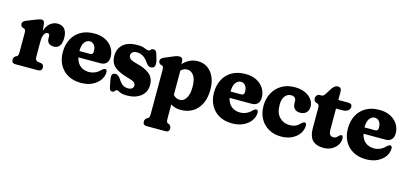

<svg xmlns="http://www.w3.org/2000/svg" viewBox="-67 -1032 3689 1736"><g transform="rotate(15 1778.0 -164.0)"><path d="M211.5 -410.5 217 -355Q233 -405.5 263.2 -429.5Q293.5 -453.5 331.5 -453.5Q374 -453.5 397.5 -425.5Q421 -397.5 421 -343Q421 -291.5 401.5 -267.5Q382 -243.5 351 -243.5Q318 -243.5 301.2 -259.2Q284.5 -275 284.5 -303V-321.5Q284.5 -347.5 264.5 -347.5Q246 -347.5 233.5 -323.8Q221 -300 221 -253V-117Q221 -78 245 -74L274.5 -70Q304 -65 304 -34Q304 -19 294.5 -9.5Q285 0 267 0H56.5Q20.5 0 20.5 -34Q20.5 -46.5 25.5 -54.5Q30.5 -62.5 40.5 -70L50 -74Q57.5 -78.5 60.8 -86.8Q64 -95 64 -117V-296Q64 -314 60 -321.2Q56 -328.5 47 -333L35 -335.5Q14.5 -347 14.5 -366.5Q14.5 -379 22.2 -388.2Q30 -397.5 48 -404.5L133 -438.5Q168 -452 184.5 -452Q195.5 -452 202 -443.5Q208.5 -435 211.5 -410.5Z M871 -285Q871 -247.5 851.5 -227.5Q832 -207.5 796.5 -207.5H590Q602 -155.5 634.8 -129.8Q667.5 -104 714.5 -104Q746.5 -104 774.5 -117.2Q802.5 -130.5 821.5 -152Q839.5 -168.5 851.5 -168.5Q870.5 -168.5 870 -141.5Q869 -102 844.2 -67.5Q819.5 -33 775 -11.5Q730.5 10 669.5 10Q600.5 10 549.2 -18.5Q498 -47 469.8 -98.2Q441.5 -149.5 441.5 -217.5Q441.5 -285 468.5 -338.2Q495.5 -391.5 547.8 -422.5Q600 -453.5 676 -453.5Q736 -453.5 779.8 -430.8Q823.5 -408 847.2 -369.8Q871 -331.5 871 -285ZM654 -374.5Q624 -374.5 604 -347.5Q584 -320.5 584 -265.5V-265H683Q711.5 -265 711.5 -294Q711.5 -334 694.8 -354.2Q678 -374.5 654 -374.5Z M1094.5 -53Q1120.5 -53 1133 -64.2Q1145.5 -75.5 1145.5 -91.5Q1145.5 -106.5 1134 -118.2Q1122.5 -130 1085 -140.5Q1012.5 -160.5 972.2 -183Q932 -205.5 916 -235.2Q900 -265 900 -306.5Q900 -371.5 944.8 -412.5Q989.5 -453.5 1081 -453.5Q1123.5 -453.5 1146.2 -442.8Q1169 -432 1184 -432Q1196.5 -432 1204.2 -442.8Q1212 -453.5 1228.5 -453.5Q1240 -453.5 1248.8 -446Q1257.5 -438.5 1263.5 -416L1278.5 -366Q1285.5 -338 1282.2 -319Q1279 -300 1263 -293.5Q1228 -279 1201 -317.5Q1174 -357.5 1147.5 -373Q1121 -388.5 1092 -388.5Q1063 -388.5 1049.5 -376Q1036 -363.5 1036 -346.5Q1036 -328 1052.2 -314.2Q1068.5 -300.5 1117 -288.5Q1195.5 -270 1238.2 -234Q1281 -198 1281 -133Q1281 -67 1231.5 -27.2Q1182 12.5 1102.5 12.5Q1069 12.5 1050.8 6.8Q1032.5 1 1023 -4.8Q1013.5 -10.5 1006.5 -10.5Q994.5 -10.5 986.8 1Q979 12.5 964 12.5Q952.5 12.5 945.5 5Q938.5 -2.5 935 -21.5L923 -82Q917.5 -111.5 920.8 -127.8Q924 -144 942 -148.5Q974 -156.5 1002 -116.5Q1025 -80.5 1045.5 -66.8Q1066 -53 1094.5 -53Z M1505 -415.5V-389Q1534 -420 1568.5 -436.8Q1603 -453.5 1644.5 -453.5Q1722 -453.5 1770.2 -394.2Q1818.5 -335 1818.5 -234Q1818.5 -155 1791.2 -100Q1764 -45 1715.8 -16.2Q1667.5 12.5 1605 12.5Q1552 12.5 1511.5 -13.5V116.5Q1511.5 138.5 1514.8 146.8Q1518 155 1525.5 159.5L1538.5 163.5Q1547.5 170.5 1553 178.8Q1558.5 187 1558.5 199.5Q1558.5 233.5 1522.5 233.5H1347.5Q1311.5 233.5 1311.5 199.5Q1311.5 187 1316.8 179Q1322 171 1331.5 163.5L1340.5 159.5Q1348 155 1351.2 146.8Q1354.5 138.5 1354.5 116.5V-296Q1354.5 -314 1350.8 -321.2Q1347 -328.5 1338 -333L1326 -335.5Q1305.5 -347 1305.5 -366.5Q1305.5 -379 1313 -388Q1320.5 -397 1339 -404.5L1409.5 -434.5Q1432.5 -444.5 1446.5 -448.2Q1460.5 -452 1471 -452Q1488 -452 1496.5 -441.8Q1505 -431.5 1505 -415.5ZM1570 -356Q1536.5 -356 1511.5 -330.5V-103.5Q1525.5 -87.5 1541 -80.5Q1556.5 -73.5 1574 -73.5Q1610 -73.5 1633.2 -110.2Q1656.5 -147 1656.5 -215.5Q1656.5 -286.5 1632 -321.2Q1607.5 -356 1570 -356Z M2286 -285Q2286 -247.5 2266.5 -227.5Q2247 -207.5 2211.5 -207.5H2005Q2017 -155.5 2049.8 -129.8Q2082.5 -104 2129.5 -104Q2161.5 -104 2189.5 -117.2Q2217.5 -130.5 2236.5 -152Q2254.5 -168.5 2266.5 -168.5Q2285.5 -168.5 2285 -141.5Q2284 -102 2259.2 -67.5Q2234.5 -33 2190 -11.5Q2145.5 10 2084.5 10Q2015.5 10 1964.2 -18.5Q1913 -47 1884.8 -98.2Q1856.5 -149.5 1856.5 -217.5Q1856.5 -285 1883.5 -338.2Q1910.5 -391.5 1962.8 -422.5Q2015 -453.5 2091 -453.5Q2151 -453.5 2194.8 -430.8Q2238.5 -408 2262.2 -369.8Q2286 -331.5 2286 -285ZM2069 -374.5Q2039 -374.5 2019 -347.5Q1999 -320.5 1999 -265.5V-265H2098Q2126.5 -265 2126.5 -294Q2126.5 -334 2109.8 -354.2Q2093 -374.5 2069 -374.5Z M2733.5 -320.5Q2733.5 -283.5 2712 -263Q2690.5 -242.5 2655.5 -242.5Q2619.5 -242.5 2602 -262.5Q2584.5 -282.5 2584.5 -314.5V-328.5Q2584.5 -374.5 2537 -374.5Q2503.5 -374.5 2481 -346.2Q2458.5 -318 2458.5 -264.5Q2458.5 -188 2496.5 -149Q2534.5 -110 2590.5 -110Q2625.5 -110 2648.5 -121Q2671.5 -132 2688.5 -152Q2700 -162 2706.5 -165.2Q2713 -168.5 2719 -168.5Q2737 -168.5 2736.5 -141.5Q2735.5 -101 2711.5 -66.5Q2687.5 -32 2644.2 -11Q2601 10 2542.5 10Q2478.5 10 2428.2 -18Q2378 -46 2349 -97.2Q2320 -148.5 2320 -217.5Q2320 -284 2348.2 -337.5Q2376.5 -391 2428.5 -422.2Q2480.5 -453.5 2551.5 -453.5Q2607.5 -453.5 2648.2 -435Q2689 -416.5 2711.2 -386.2Q2733.5 -356 2733.5 -320.5Z M2785 -364 2770 -369Q2757 -375 2753.5 -384.2Q2750 -393.5 2750 -406Q2750 -422.5 2761.2 -433Q2772.5 -443.5 2790.5 -443.5H2805.5Q2813 -443.5 2820.2 -449.2Q2827.5 -455 2839 -472L2872 -525Q2898 -561 2926 -561Q2960 -561 2960 -521V-443.5H3053.5Q3089.5 -443.5 3089.5 -413.5Q3089.5 -392 3071.5 -377.5Q3053.5 -363 3013 -363H2960V-164.5Q2960 -106 3003 -106Q3020.5 -106 3031.8 -115.2Q3043 -124.5 3051.5 -134Q3060 -143.5 3070 -143.5Q3086.5 -143.5 3086.5 -114Q3086.5 -81.5 3067.5 -53.2Q3048.5 -25 3015.8 -7.5Q2983 10 2942 10Q2872.5 10 2837.8 -25.5Q2803 -61 2803 -137.5V-326Q2803 -342 2800.2 -350.2Q2797.5 -358.5 2785 -364Z M3539.5 -285Q3539.5 -247.5 3520 -227.5Q3500.5 -207.5 3465 -207.5H3258.5Q3270.5 -155.5 3303.2 -129.8Q3336 -104 3383 -104Q3415 -104 3443 -117.2Q3471 -130.5 3490 -152Q3508 -168.5 3520 -168.5Q3539 -168.5 3538.5 -141.5Q3537.5 -102 3512.8 -67.5Q3488 -33 3443.5 -11.5Q3399 10 3338 10Q3269 10 3217.8 -18.5Q3166.5 -47 3138.2 -98.2Q3110 -149.5 3110 -217.5Q3110 -285 3137 -338.2Q3164 -391.5 3216.2 -422.5Q3268.5 -453.5 3344.5 -453.5Q3404.5 -453.5 3448.2 -430.8Q3492 -408 3515.8 -369.8Q3539.5 -331.5 3539.5 -285ZM3322.5 -374.5Q3292.5 -374.5 3272.5 -347.5Q3252.5 -320.5 3252.5 -265.5V-265H3351.5Q3380 -265 3380 -294Q3380 -334 3363.2 -354.2Q3346.5 -374.5 3322.5 -374.5Z"/></g></svg>

Font: Fraunces 144pt SuperSoft
Style: Bold
Weight: 700
Version: Version 1.000;[b76b70a41]